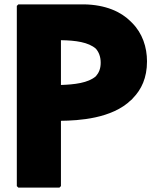

<svg xmlns="http://www.w3.org/2000/svg" viewBox="-20 -852 751 879"><path d="M259 -463V-668C326 -667 385 -659 419 -629C432 -614 441 -593 441 -565C441 -538 433 -519 419 -503C384 -472 320 -465 259 -463ZM64 -832 57 -825V0L64 7H252L259 0V-299C338 -300 493 -308 581 -395H582L589 -403C627 -442 653 -495 653 -571C653 -636 632 -700 585 -747L578 -754C533 -799 463 -830 366 -832Z"/></svg>

Font: Hussar Woodtype
Style: Blk
Weight: 900
Foundry: Cannot Into Space Fonts
Version: Version 1.07